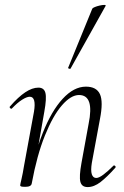

<svg xmlns="http://www.w3.org/2000/svg" viewBox="-20 -751 503 780"><path d="M336 9Q312 9 306.5 -12.5Q301 -34 311 -89L340 -248Q364 -365 301 -365Q268 -365 231.5 -323Q195 -281 162.5 -200.5Q130 -120 109 -6L98 -7Q119 -123 154 -211.5Q189 -300 234.5 -349.5Q280 -399 329 -399Q372 -399 386 -368.5Q400 -338 386 -267L353 -89Q348 -58 353 -43Q358 -28 371 -28Q382 -28 400 -41.5Q418 -55 440 -77Q443 -81 447.5 -77Q452 -73 448 -69Q415 -32 388.5 -11.5Q362 9 336 9ZM83 8Q70 8 66 6.5Q62 5 62 2Q62 -1 67.5 -24.5Q73 -48 77 -74L118 -297Q128 -358 101 -358Q89 -358 70 -346Q51 -334 29 -311Q26 -307 21.5 -311.5Q17 -316 21 -319Q54 -357 82.5 -376Q111 -395 136 -395Q159 -395 164.5 -373.5Q170 -352 160 -297L109 -6Q107 8 83 8ZM267 -473Q266 -470 260.5 -472Q255 -474 257 -476L355 -716Q357 -719 365.5 -722.5Q374 -726 385 -728.5Q396 -731 403.5 -731Q411 -731 409 -727Z"/></svg>

Font: Cormorant Light
Style: Italic
Weight: 300
Italic angle: -10°
Designer: Christian Thalmann (Catharsis Fonts)
Foundry: Catharsis Fonts
Version: Version 4.000